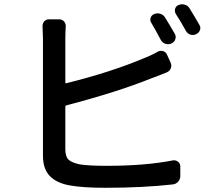

<svg xmlns="http://www.w3.org/2000/svg" viewBox="-20 -847 1040 897"><path d="M796.9 -688.5Q803.7 -676.8 798.8 -663.1Q793.9 -649.4 781.2 -644.5L780.3 -643.6Q766.6 -637.7 752.4 -642.6Q738.3 -647.5 731.4 -660.2Q706.1 -708 687.5 -739.3Q679.7 -750 683.6 -763.2Q687.5 -776.4 700.2 -781.2Q713.9 -787.1 728.5 -782.7Q743.2 -778.3 751 -765.6Q773.4 -729.5 796.9 -688.5ZM289.1 -354.5Q285.2 -352.5 285.2 -348.6V-149.4Q285.2 -115.2 300.3 -101.1Q315.4 -86.9 352.5 -79.1Q394.5 -72.3 477.5 -72.3Q658.2 -72.3 788.1 -97.7Q801.8 -99.6 812 -91.3Q822.3 -83 822.3 -70.3V-24.4Q822.3 -9.8 812.5 1.5Q802.7 12.7 787.1 14.6Q648.4 30.3 471.7 30.3Q368.2 30.3 307.6 19.5Q245.1 8.8 212.9 -24.4Q180.7 -57.6 180.7 -119.1V-667L178.7 -725.6Q178.7 -737.3 186.5 -747.1Q195.3 -756.8 209 -756.8H255.9Q270.5 -756.8 279.3 -746.6Q288.1 -736.3 287.1 -722.7Q285.2 -694.3 285.2 -667V-460.9Q285.2 -457 289.1 -458Q498 -509.8 650.4 -574.2Q686.5 -587.9 716.8 -605.5Q729.5 -612.3 742.7 -607.9Q755.9 -603.5 760.7 -590.8L777.3 -553.7Q783.2 -541 777.8 -527.8Q772.5 -514.6 758.8 -508.8Q706.1 -487.3 685.5 -480.5Q531.2 -418 289.1 -354.5ZM801.8 -781.2Q796.9 -789.1 796.9 -796.9Q796.9 -801.8 797.9 -805.7Q801.8 -818.4 813.5 -823.2H814.5Q822.3 -827.1 830.1 -827.1Q835.9 -827.1 842.8 -825.2Q857.4 -821.3 865.2 -808.6Q889.6 -769.5 911.1 -731.4Q916 -724.6 916 -716.8Q916 -711.9 914.1 -706.1Q909.2 -693.4 896.5 -687.5L894.5 -686.5Q887.7 -683.6 880.9 -683.6Q874 -683.6 868.2 -685.5Q854.5 -691.4 847.7 -704.1Q824.2 -747.1 801.8 -781.2Z"/></svg>

Font: Gen Jyuu Gothic L Monospace Medium
Style: Regular
Weight: 500
Designer: [Source Han Sans]
Ryoko NISHIZUKA  (kana & ideographs); Paul D. Hunt (Latin, Greek & Cyrillic); Wenlong ZHANG  (bopomofo
Version: Version 1.002.20150607